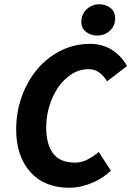

<svg xmlns="http://www.w3.org/2000/svg" viewBox="-20 -870 617 902"><path d="M56 -261Q56 -345 83 -418.5Q110 -492 156.5 -546.5Q203 -601 266.5 -632.5Q330 -664 403 -664Q460 -664 504.5 -636.5Q549 -609 577 -560L483 -488Q465 -517 444 -531Q423 -545 396 -545Q354 -545 318 -522.5Q282 -500 255 -462Q228 -424 212.5 -374Q197 -324 197 -270Q197 -194 229 -150Q261 -106 333 -106Q362 -106 390 -120Q418 -134 444 -156L501 -68Q486 -54 466 -40Q446 -26 421 -14.5Q396 -3 366.5 4.5Q337 12 304 12Q247 12 201.5 -6.5Q156 -25 123.5 -60.5Q91 -96 73.5 -146.5Q56 -197 56 -261ZM436 -703Q408 -703 385 -719.5Q362 -736 362 -769Q362 -785 368.5 -800Q375 -815 386.5 -826Q398 -837 413.5 -843.5Q429 -850 447 -850Q476 -850 498.5 -833Q521 -816 521 -784Q521 -749 496.5 -726Q472 -703 436 -703Z"/></svg>

Font: mr_Source Sans Pro
Style: Bold Italic
Weight: 700
Italic angle: -11°
Designer: Paul D. Hunt
Foundry: Adobe Systems Incorporated
Version: Version 1.036;July 10, 2024;FontCreator 11.5.0.2430 64-bit